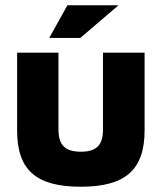

<svg xmlns="http://www.w3.org/2000/svg" viewBox="-20 -700 613 729"><path d="M45 -205C45 -56 115 9 287 9C457 9 529 -56 529 -205V-500H371V-209C371 -150 348 -124 287 -124C226 -124 202 -150 202 -209V-500H45ZM167 -556H285L430 -680H236Z"/></svg>

Font: LT Wave Text Black
Style: Regular
Weight: 900
Designer: Daniel Lyons
Version: Version 2.5 (Glyphs App)